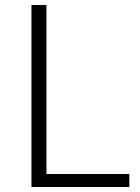

<svg xmlns="http://www.w3.org/2000/svg" viewBox="-20 -749 562 769"><path d="M106 0H498V-52H166V-729H106Z"/></svg>

Font: Noto Sans HK Light
Style: Regular
Weight: 300
Designer: Ryoko NISHIZUKA 西塚涼子 (kana, bopomofo & ideographs); Paul D. Hunt (Latin, Greek & Cyrillic); Sandoll Communications 산돌커뮤니
Foundry: Adobe
Version: Version 2.004;hotconv 1.0.118;makeotfexe 2.5.65603